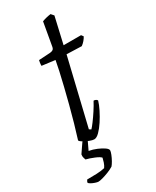

<svg xmlns="http://www.w3.org/2000/svg" viewBox="-264 -732 804 991"><g transform="rotate(-30 137.5 -236.5)"><path d="M100 0Q90 0 73 -6.5Q56 -13 41.5 -21.5Q27 -30 24 -37Q37 -78 50.5 -125Q64 -172 76.5 -220.5Q89 -269 100 -314Q111 -359 119 -395.5Q127 -432 131 -455L53 -465Q53 -476 54.5 -484.5Q56 -493 57 -497L125 -501Q136 -502 142.5 -506.5Q149 -511 151 -524L175 -660Q185 -664 198.5 -667.5Q212 -671 227 -673L241 -657L205 -500H309L318 -488Q313 -478 304 -467.5Q295 -457 284 -449L195 -452L101 -59L112 -52Q120 -60 135 -80Q150 -100 167 -126Q184 -152 196 -175Q203 -175 209 -172Q215 -169 217 -164Q211 -143 197 -115Q183 -87 166 -61Q149 -35 131.5 -17.5Q114 0 100 0ZM9 200Q3 200 -9 196Q-21 192 -31 186.5Q-41 181 -43 176Q-42 171 -40 168Q-38 165 -36 161Q-4 161 21.5 160Q47 159 69 154Q77 143 82 128Q87 113 89 103Q82 94 55.5 83Q29 72 8 67Q7 63 4 54.5Q1 46 3 34Q15 17 25.5 1Q36 -15 53 -37H79L44 37Q67 41 89.5 50.5Q112 60 127 70.5Q142 81 142 90Q142 97 136 112.5Q130 128 121.5 143Q113 158 106 166Q90 176 70.5 183.5Q51 191 34.5 195.5Q18 200 9 200Z"/></g></svg>

Font: Texturina 12pt Thin
Style: Italic
Weight: 250
Italic angle: -11°
Designer: Guillermo Torres Carreño
Foundry: Omnibus-Type
Version: Version 1.002